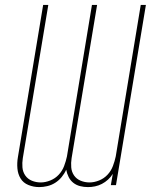

<svg xmlns="http://www.w3.org/2000/svg" viewBox="-20 -755 640 783"><path d="M140 8Q117 8 96 -0.5Q75 -9 64 -27Q53 -45 51 -68Q49 -91 53 -114L156 -735H177L73 -110Q70 -91 71.5 -72.5Q73 -54 83 -39.5Q93 -25 110 -18Q127 -11 146 -11Q165 -11 185 -19Q205 -27 219.5 -42.5Q234 -58 241.5 -78Q249 -98 253 -117L355 -735H376L272 -110Q269 -91 270.5 -72.5Q272 -54 282 -39.5Q292 -25 309 -18Q326 -11 345 -11Q364 -11 384 -19Q404 -27 418.5 -42.5Q433 -58 440.5 -78Q448 -98 452 -117L554 -735H575L453 0H432L440 -46Q432 -33 420.5 -22.5Q409 -12 395.5 -5Q382 2 367.5 5Q353 8 339 8Q322 8 306.5 4Q291 0 279 -9.5Q267 -19 260 -33Q253 -47 250 -63Q243 -47 231.5 -33Q220 -19 205 -9.5Q190 0 173 4Q156 8 140 8Z"/></svg>

Font: Iosevka Curly ThExObl
Style: Regular
Weight: 100
Width: 7
Italic angle: -9°
Monospace: yes
Designer: Belleve Invis
Foundry: Belleve Invis
Version: Version 11.1.0; ttfautohint (v1.8.3)